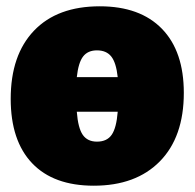

<svg xmlns="http://www.w3.org/2000/svg" viewBox="-20 -575 618 610"><path d="M564 -280Q564 -140 488 -62.5Q412 15 278 15Q150 15 82 -56.5Q14 -128 14 -261Q14 -400 88 -477.5Q162 -555 297 -555Q425 -555 494.5 -483.5Q564 -412 564 -280ZM224 -330H354Q349 -376 333.5 -395.5Q318 -415 288 -415Q259 -415 244 -395.5Q229 -376 224 -330ZM354 -220H224Q228 -168 243 -146.5Q258 -125 288 -125Q320 -125 335 -147Q350 -169 354 -220Z"/></svg>

Font: Bitter Pro Black
Style: Regular
Weight: 900
Designer: Sol Matas, and Bitter project Authors
Foundry: Sol Matas
Version: Version 1.010